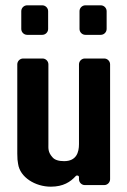

<svg xmlns="http://www.w3.org/2000/svg" viewBox="-20 -696 479 722"><path d="M277 -30V-22C277 -10 287 0 299 0H372C384 0 394 -10 394 -22V-454C394 -466 384 -476 372 -476H299C287 -476 277 -466 277 -454V-154C277 -124 268 -90 221 -90C200 -90 185 -95 177 -105C160 -124 162 -138 162 -154V-454C162 -466 152 -476 140 -476H67C55 -476 45 -466 45 -454V-118C45 -101 46 -89 48 -80C55 -29 113 6 171 6C218 6 245 -12 265 -34C269 -38 277 -36 277 -30ZM301 -565H359C371 -565 381 -575 381 -587V-654C381 -666 371 -676 359 -676H301C289 -676 279 -666 279 -654V-587C279 -575 289 -565 301 -565ZM82 -565H139C151 -565 161 -575 161 -587V-654C161 -666 151 -676 139 -676H82C70 -676 60 -666 60 -654V-587C60 -575 70 -565 82 -565Z"/></svg>

Font: DIN Rundschrift
Style: Breit
Weight: 400
Width: 7
Version: Version 1.027